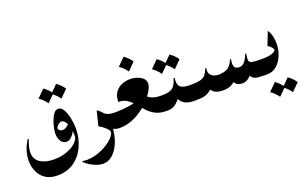

<svg xmlns="http://www.w3.org/2000/svg" viewBox="-77 -793 2105 1325"><g transform="rotate(-20 975.0 -130.0)"><path d="M379.9 -50.8 402.3 -99.6Q402.3 -33.7 376.2 26.1Q350.1 85.9 298.8 123.5Q247.6 161.1 171.9 161.1Q121.6 161.1 87.6 138.9Q53.7 116.7 36.6 79.6Q19.5 42.5 19.5 -1.5Q19.5 -36.6 30.8 -74Q42 -111.3 64.9 -145.5L71.8 -142.6Q49.8 -90.8 49.8 -48.8Q49.8 -2 88.1 23.4Q126.5 48.8 189.9 48.8Q255.9 48.8 309.6 22Q363.3 -4.9 379.9 -50.8ZM372.6 -21.5Q380.4 -53.7 375.5 -90.8Q370.6 -127.9 356.7 -154.1Q342.8 -180.2 322.8 -180.2Q313 -180.2 298.1 -167.2Q283.2 -154.3 283.2 -142.6Q283.2 -138.2 290.5 -129.9Q297.9 -121.6 315.4 -121.6Q329.6 -121.6 346.4 -134Q363.3 -146.5 368.2 -157.2L381.8 -108.4Q378.9 -94.7 368.4 -77.9Q357.9 -61 343.3 -48.6Q328.6 -36.1 313 -36.1Q285.2 -36.1 270.8 -59.3Q256.3 -82.5 256.3 -116.7Q256.3 -129.4 261.2 -154.5Q266.1 -179.7 275.9 -206.3Q285.6 -232.9 299.8 -251.7Q314 -270.5 332 -270.5Q354.5 -270.5 370.1 -244.4Q385.7 -218.3 394 -178.7Q402.3 -139.2 402.3 -99.6Q398.4 -73.7 390.6 -54.9Q382.8 -36.1 372.6 -21.5ZM284.7 -436.5Q317.9 -414.1 338.9 -382.3L284.7 -328.1Q264.2 -358.4 230.5 -382.3ZM378.9 -436.5Q412.1 -414.1 433.1 -382.3L378.9 -328.1Q358.4 -358.4 324.7 -382.3Z M366.2 132.8 369.6 126Q375.5 127.4 382.1 128.4Q388.7 129.4 398.4 129.4Q439 129.4 478.5 116.2Q518.1 103 550.3 83Q582.5 63 601.6 41.5Q620.6 20 620.6 2.9Q620.6 -9.8 598.4 -29.8Q576.2 -49.8 553.2 -61.5L579.6 -169.4Q614.7 -149.9 628.7 -108.9Q642.6 -67.9 642.6 -30.3Q642.6 9.3 632.3 48.8Q622.1 88.4 603 120.8Q584 153.3 557.1 173.1Q530.3 192.9 497.1 192.9Q466.3 192.9 429.2 175.3Q392.1 157.7 366.2 132.8ZM686.5 -112.3Q701.7 -112.3 709.2 -92.8Q716.8 -73.2 716.8 -56.2Q716.8 -39.1 709.2 -19.5Q701.7 0 686.5 0Q663.1 0 643.6 -10.5Q624 -21 609.9 -35.6V-143.6Q627.4 -123.5 647.2 -117.9Q667 -112.3 686.5 -112.3Z M739.7 -172.4Q740.2 -216.3 759.3 -242.7Q778.3 -269 807.6 -281Q836.9 -293 868.2 -293Q909.7 -293 943.4 -274.2Q977.1 -255.4 977.1 -222.2Q977.1 -203.6 962.4 -176Q947.8 -148.4 920.9 -117.9Q894 -87.4 857.9 -60.5Q821.8 -33.7 778.3 -16.8Q734.9 0 686.5 0Q673.3 0 667 -19.5Q660.6 -39.1 660.6 -56.2Q660.6 -73.2 667 -92.8Q673.3 -112.3 686.5 -112.3Q753.4 -112.3 810.1 -121.8Q866.7 -131.3 888.2 -158.2H922.9Q939.9 -134.3 966.3 -123.3Q992.7 -112.3 1032.7 -112.3Q1047.4 -112.3 1054.7 -92.8Q1062 -73.2 1062 -56.2Q1062 -39.1 1054.7 -19.5Q1047.4 0 1032.7 0Q983.4 0 950.9 -17.3Q918.5 -34.7 895 -60.5Q871.6 -86.4 850.3 -112.1Q829.1 -137.7 803.5 -155Q777.8 -172.4 739.7 -172.4ZM880.4 -453.1Q913.6 -430.7 934.6 -398.9L880.4 -344.7Q859.9 -375 826.2 -398.9Z M1032.7 0Q1022.5 0 1014.9 -16.6Q1007.3 -33.2 1007.3 -56.2Q1007.3 -79.1 1014.9 -95.7Q1022.5 -112.3 1032.7 -112.3H1035.2Q1073.2 -112.3 1095.7 -119.4Q1118.2 -126.5 1131.3 -144.8Q1144.5 -163.1 1154.3 -196.8L1162.6 -195.3Q1160.2 -182.6 1160.2 -171.4Q1160.2 -136.7 1181.9 -124.5Q1203.6 -112.3 1245.1 -112.3H1247.6Q1258.3 -112.3 1267.6 -95.7Q1276.9 -79.1 1276.9 -56.2Q1276.9 -33.2 1267.8 -16.6Q1258.8 0 1247.6 0H1236.8Q1186 0 1160.4 -18.3Q1134.8 -36.6 1116.7 -81.1L1148.4 -75.7Q1129.4 -43 1103 -21.5Q1076.7 0 1042.5 0ZM1089.4 -359.4Q1122.6 -336.9 1143.6 -305.2L1089.4 -251Q1068.8 -281.2 1035.2 -305.2ZM1183.6 -359.4Q1216.8 -336.9 1237.8 -305.2L1183.6 -251Q1163.1 -281.2 1129.4 -305.2Z M1751.5 0Q1701.2 0 1682.6 -6.6Q1664.1 -13.2 1651.9 -35.6L1656.2 -37.6Q1648.9 -24.9 1630.9 -12.5Q1612.8 0 1590.3 0Q1547.4 0 1531.2 -33.2L1535.6 -32.2Q1525.4 -20 1504.2 -10Q1482.9 0 1446.3 0Q1420.4 0 1399.9 -7.3Q1379.4 -14.6 1362.8 -37.6L1367.7 -38.6Q1341.8 -14.6 1317.9 -7.3Q1293.9 0 1247.6 0Q1233.9 0 1229.5 -15.4Q1225.1 -30.8 1225.1 -56.2Q1225.1 -79.6 1230.5 -95.9Q1235.8 -112.3 1247.6 -112.3Q1297.4 -112.3 1322.5 -119.4Q1347.7 -126.5 1359.9 -142.3Q1372.1 -158.2 1382.8 -185.1H1390.1Q1384.8 -158.2 1393.8 -142.3Q1402.8 -126.5 1419.9 -119.4Q1437 -112.3 1455.6 -112.3Q1490.7 -112.3 1518.1 -125.2Q1545.4 -138.2 1564.5 -185.1H1571.8Q1564 -145 1572.3 -128.7Q1580.6 -112.3 1607.4 -112.3Q1627.9 -112.3 1641.6 -126Q1655.3 -139.6 1663.6 -157Q1671.9 -174.3 1676.3 -185.1H1683.6Q1676.8 -151.4 1679.4 -136Q1682.1 -120.6 1699 -116.5Q1715.8 -112.3 1751.5 -112.3Q1765.6 -112.3 1772.9 -95Q1780.3 -77.6 1780.3 -56.2Q1780.3 -32.7 1773.7 -16.4Q1767.1 0 1751.5 0Z M1751.5 -112.3H1782.7Q1826.7 -112.3 1850.8 -122.6Q1875 -132.8 1875 -140.1Q1875 -151.4 1863.8 -163.6Q1852.5 -175.8 1838.9 -183.1L1877 -280.8Q1891.6 -259.3 1897.9 -232.9Q1904.3 -206.5 1904.3 -179.7Q1904.3 -133.3 1887.7 -92.3Q1871.1 -51.3 1841.3 -25.6Q1811.5 0 1772 0H1751.5Q1739.3 0 1733.4 -20.3Q1727.5 -40.5 1727.5 -57.6Q1727.5 -74.7 1733.4 -93.5Q1739.3 -112.3 1751.5 -112.3ZM1801.8 67.9Q1835 90.3 1856 122.1L1801.8 176.3Q1781.2 146 1747.6 122.1ZM1896 67.9Q1929.2 90.3 1950.2 122.1L1896 176.3Q1875.5 146 1841.8 122.1Z"/></g></svg>

Font: Lateef SemiBold
Style: Regular
Weight: 600
Designer: SIL International
Foundry: SIL International
Version: Version 4.200